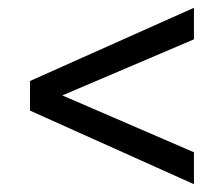

<svg xmlns="http://www.w3.org/2000/svg" viewBox="-20 -587 567 493"><path d="M478 -196V-114L57 -303V-379L478 -567V-486L140 -342Z"/></svg>

Font: Hind Kochi
Style: Regular
Weight: 400
Designer: Dhruvi Tolia
Foundry: Indian Type Foundry
Version: Version 0.702;PS 1.0;hotconv 1.0.81;makeotf.lib2.5.63406